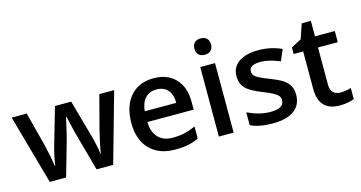

<svg xmlns="http://www.w3.org/2000/svg" viewBox="-79 -1089 2710 1441"><g transform="rotate(-15 1276.0 -368.5)"><path d="M524.9 0 455.1 -252Q442.4 -292 409.2 -438H404.8Q376.5 -306.2 359.9 -251L288.1 0H161.1L9.8 -540H127L195.8 -273.9Q219.2 -175.3 229 -105H231.9Q236.8 -140.6 246.8 -186.8Q256.8 -232.9 264.2 -255.9L346.2 -540H472.2L551.8 -255.9Q559.1 -231.9 570.1 -182.6Q581.1 -133.3 583 -106H586.9Q594.2 -166 621.1 -273.9L690.9 -540H806.2L653.8 0Z M1134.8 9.8Q1008.8 9.8 937.7 -63.7Q866.7 -137.2 866.7 -266.1Q866.7 -398.4 932.6 -474.1Q998.5 -549.8 1113.8 -549.8Q1220.7 -549.8 1282.7 -484.9Q1344.7 -419.9 1344.7 -306.2V-244.1H984.9Q987.3 -165.5 1027.3 -123.3Q1067.4 -81.1 1140.1 -81.1Q1188 -81.1 1229.2 -90.1Q1270.5 -99.1 1317.9 -120.1V-26.9Q1275.9 -6.8 1232.9 1.5Q1189.9 9.8 1134.8 9.8ZM1113.8 -462.9Q1059.1 -462.9 1026.1 -428.2Q993.2 -393.6 986.8 -327.1H1231.9Q1231 -394 1199.7 -428.5Q1168.5 -462.9 1113.8 -462.9Z M1589.8 0H1475.1V-540H1589.8ZM1468.3 -683.1Q1468.3 -713.9 1485.1 -730.5Q1502 -747.1 1533.2 -747.1Q1563.5 -747.1 1580.3 -730.5Q1597.2 -713.9 1597.2 -683.1Q1597.2 -653.8 1580.3 -637Q1563.5 -620.1 1533.2 -620.1Q1502 -620.1 1485.1 -637Q1468.3 -653.8 1468.3 -683.1Z M2116.7 -153.8Q2116.7 -74.7 2059.1 -32.5Q2001.5 9.8 1894 9.8Q1786.1 9.8 1720.7 -22.9V-122.1Q1815.9 -78.1 1897.9 -78.1Q2003.9 -78.1 2003.9 -142.1Q2003.9 -162.6 1992.2 -176.3Q1980.5 -189.9 1953.6 -204.6Q1926.8 -219.2 1878.9 -237.8Q1785.6 -273.9 1752.7 -310.1Q1719.7 -346.2 1719.7 -403.8Q1719.7 -473.1 1775.6 -511.5Q1831.5 -549.8 1927.7 -549.8Q2022.9 -549.8 2107.9 -511.2L2070.8 -424.8Q1983.4 -460.9 1923.8 -460.9Q1833 -460.9 1833 -409.2Q1833 -383.8 1856.7 -366.2Q1880.4 -348.6 1960 -317.9Q2026.9 -292 2057.1 -270.5Q2087.4 -249 2102.1 -220.9Q2116.7 -192.9 2116.7 -153.8Z M2441.9 -83Q2483.9 -83 2525.9 -96.2V-9.8Q2506.8 -1.5 2476.8 4.2Q2446.8 9.8 2414.6 9.8Q2251.5 9.8 2251.5 -162.1V-453.1H2177.7V-503.9L2256.8 -545.9L2295.9 -660.2H2366.7V-540H2520.5V-453.1H2366.7V-164.1Q2366.7 -122.6 2387.5 -102.8Q2408.2 -83 2441.9 -83Z"/></g></svg>

Font: f1_4961           
Style: Regular
Weight: 600
Foundry: Ascender Corporation
Version: Version 1.10